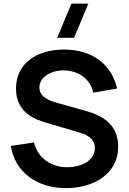

<svg xmlns="http://www.w3.org/2000/svg" viewBox="-20 -1002 698 1038"><path d="M336.5 15C484.5 15 619 -60 619 -209.5C619 -352.5 496 -388.5 426 -407.5L297 -443.5C248.5 -456.5 193 -476 193 -529.5C193 -585.5 256 -623 328 -621.5C402 -619.5 468.5 -577 484 -501L613.5 -523.5C581.5 -657 477.5 -732.5 329.5 -734C183 -735 66.5 -662.5 66.5 -523.5C66.5 -396.5 163 -358 227 -339.5L413 -284.5C467.5 -268 493 -241.5 493 -201.5C493 -135 421 -98 344 -98C257 -98 184.5 -146.5 163.5 -232L38.5 -213C61 -71.5 179 15 336.5 15ZM289 -797.5H380.5L457.5 -982.5H366Z"/></svg>

Font: Eudonet
Style: Bold
Weight: 700
Designer: Mikhail Sharanda
Foundry: Mikhail Sharanda
Version: Version 4.503;Glyphs 3.1.2 (3151)